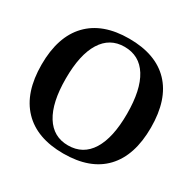

<svg xmlns="http://www.w3.org/2000/svg" viewBox="-158 -872 1047 1043"><g transform="rotate(30 365.0 -350.0)"><path d="M22 -350Q22 -525 110.5 -617.5Q199 -710 365 -710Q532 -710 620 -618Q708 -526 708 -350Q708 -175 620.5 -82.5Q533 10 365 10Q199 10 110.5 -82.5Q22 -175 22 -350ZM558 -350Q558 -500 508.5 -579.5Q459 -659 365 -659Q273 -659 223.5 -579.5Q174 -500 174 -350Q174 -200 223.5 -120.5Q273 -41 365 -41Q459 -41 508.5 -120.5Q558 -200 558 -350Z"/></g></svg>

Font: Fahkwang SemiBold
Style: Regular
Weight: 600
Designer: Suppakit Chalermlarp | Katatrad Co.,Ltd.
Foundry: Cadson Demak Co.,Ltd.
Version: Version 1.000; ttfautohint (v1.6)